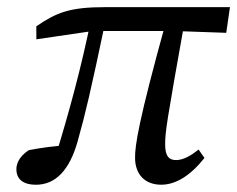

<svg xmlns="http://www.w3.org/2000/svg" viewBox="-20 -494 651 527"><path d="M78.4 13.1C132.7 13.1 171 -27.3 193.1 -106.1C215 -184.1 228.2 -240 270.6 -441.5L230.2 -442.4C204.2 -313 169.3 -183.8 129.5 -55.6L157.9 -71L168.8 -95.1C130.6 -94 91.3 -88 59.1 -81.9C43.8 -71.7 25 -54.6 25 -29.5C25 -0.3 46.1 13.1 78.4 13.1ZM79.8 -386.1 235.6 -409H456.2L601 -403.9L611.2 -474.4H269.3C172.1 -474.4 135.8 -460.1 79.7 -421.8L79.8 -386.1ZM422.4 13C461.7 13 502 -11 541.2 -60.5L525 -83.6C503 -65.6 482.1 -54.6 463.2 -54.6C442.3 -54.6 433.3 -67.6 433.3 -97.5C433.3 -130.9 436.4 -153.4 487.9 -441.2L437.5 -441.3C358.8 -157.4 350.7 -94.6 350.7 -61.3C350.7 -15.1 378 13 422.4 13Z"/></svg>

Font: Source Serif Variable
Style: Italic
Weight: 389
Italic angle: -12°
Designer: Frank Grießhammer
Foundry: Adobe Systems Incorporated
Version: Version 3.001;hotconv 1.0.111;makeotfexe 2.5.65597